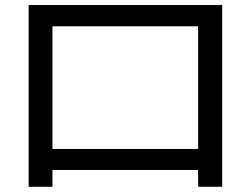

<svg xmlns="http://www.w3.org/2000/svg" viewBox="-20 -710 978 749"><path d="M91.8 -690.4H846.7V18.6H752.9V-46.9H184.6V18.6H91.8ZM752.9 -128.9V-607.4H184.6V-128.9Z"/></svg>

Font: Pretendard Medium
Style: Regular
Weight: 500
Designer: Base glyphs from Inter by Rasmus Andersson; Hangeul glyphs from Noto Sans CJK(Source Han Sans) by Jang Soo-young and Kan
Foundry: Kil Hyung-jin
Version: Version 1.309